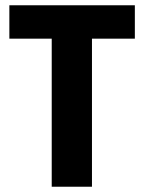

<svg xmlns="http://www.w3.org/2000/svg" viewBox="-20 -708 545 728"><path d="M176.1 0V-561.4H15.5V-688H491.3V-561.4H328.7V0Z"/></svg>

Font: Saira Thin SemiCondensed
Style: Regular
Weight: 100
Width: 4
Version: Version 1.101